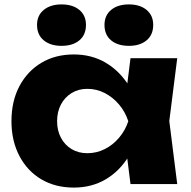

<svg xmlns="http://www.w3.org/2000/svg" viewBox="-20 -835 866 871"><path d="M572 0 546 -206 573 -285 546 -364 572 -571H784L748 -286L784 0ZM620 -285Q606 -195 564.5 -127Q523 -59 459.5 -21.5Q396 16 315 16Q231 16 167.5 -21.5Q104 -59 68 -127.5Q32 -196 32 -285Q32 -376 68 -444Q104 -512 167.5 -550Q231 -588 315 -588Q396 -588 459.5 -550.5Q523 -513 565 -445.5Q607 -378 620 -285ZM239 -285Q239 -243 256.5 -210Q274 -177 305 -158.5Q336 -140 376 -140Q418 -140 455 -158.5Q492 -177 520 -210Q548 -243 562 -285Q548 -328 520 -361Q492 -394 455 -413Q418 -432 376 -432Q336 -432 305 -413Q274 -394 256.5 -361Q239 -328 239 -285ZM259 -627Q209 -627 178.5 -652Q148 -677 148 -722Q148 -765 178.5 -790Q209 -815 259 -815Q310 -815 340 -790Q370 -765 370 -722Q370 -677 340 -652Q310 -627 259 -627ZM565 -627Q514 -627 484 -652Q454 -677 454 -722Q454 -765 484 -790Q514 -815 565 -815Q615 -815 645 -790Q675 -765 675 -722Q675 -677 645 -652Q615 -627 565 -627Z"/></svg>

Font: Unbounded
Style: Bold
Weight: 700
Designer: Luke Prowse, Jean-Baptiste Morizot, Fátima Lázaro, Florian Runge
Foundry: NaN
Version: Version 1.700